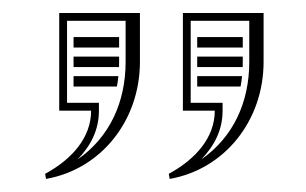

<svg xmlns="http://www.w3.org/2000/svg" viewBox="-20 -635 470 295"><path d="M283 -578V-562H353V-578ZM283 -548V-532H352.9C353 -534.6 353 -537.3 353 -540V-548ZM283 -518V-502H349.6C350.6 -507.2 351.4 -512.6 351.9 -518ZM310 -465C310 -423.3 280.2 -390.1 239.3 -367.9L240.7 -360.1C325.8 -375.1 385 -450.3 385 -540V-615H261V-465ZM322 -477H273V-603H363V-540C363 -478.2 338.7 -424.4 289.2 -390C309.9 -411.5 322 -435.8 322 -465ZM93 -578V-562H163V-578ZM93 -548V-532H162.9C163 -534.6 163 -537.3 163 -540V-548ZM93 -518V-502H159.6C160.6 -507.2 161.4 -512.6 161.9 -518ZM120 -465C120 -423.3 90.2 -390.1 49.3 -367.9L50.7 -360.1C135.8 -375.1 195 -450.3 195 -540V-615H71V-465ZM132 -477H83V-603H173V-540C173 -478.2 148.7 -424.4 99.2 -390C119.9 -411.5 132 -435.8 132 -465Z"/></svg>

Font: SortefaxS02
Style: Medium
Weight: 500
Designer: gluk
Foundry: gluk
Version: Version 0.261